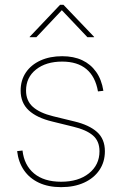

<svg xmlns="http://www.w3.org/2000/svg" viewBox="-20 -770 507 799"><path d="M234.4 8.8Q181.2 8.8 142.1 -9.5Q103 -27.8 79.8 -61.5Q56.6 -95.2 51.3 -141.1L73.7 -143.6Q80.6 -82.5 121.8 -48.1Q163.1 -13.7 234.4 -13.7Q306.6 -13.7 350.3 -48.8Q394 -84 394 -140.6Q394 -183.1 366.5 -206.5Q338.9 -230 285.2 -242.7L197.8 -264.2Q132.8 -279.8 99.4 -311Q65.9 -342.3 65.9 -393.1Q65.9 -436 87.6 -468.3Q109.4 -500.5 148.4 -518.3Q187.5 -536.1 238.8 -536.1Q286.6 -536.1 322 -519.5Q357.4 -502.9 380.1 -470.9Q402.8 -439 410.2 -392.1L387.7 -389.6Q377 -451.2 339.6 -482.4Q302.2 -513.7 238.8 -513.7Q171.4 -513.7 129.9 -480.7Q88.4 -447.8 88.4 -393.1Q88.4 -350.6 116.9 -325.2Q145.5 -299.8 201.7 -286.1L290 -264.6Q351.1 -250 383.8 -220.7Q416.5 -191.4 416.5 -140.6Q416.5 -96.2 393.8 -62.5Q371.1 -28.8 330.1 -10Q289.1 8.8 234.4 8.8ZM131.3 -615.2H103.5V-616.7L230 -750H244.1L371.6 -616.7V-615.2H343.8L237.3 -727.5Z"/></svg>

Font: Inter 24pt Thin
Style: Regular
Weight: 250
Designer: Rasmus Andersson
Foundry: rsms
Version: Version 4.001;git-66647c0bb